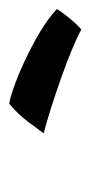

<svg xmlns="http://www.w3.org/2000/svg" viewBox="92 -862 199 424"><g transform="rotate(-90 192.0 -650.5)"><path d="M174.5 -730Q185 -729 210.8 -720Q236.5 -711 268.8 -696Q301 -681 331.8 -662.8Q362.5 -644.5 383.5 -625Q375 -610.5 359.2 -592.2Q343.5 -574 338 -571Q321 -580.5 292.5 -592.2Q264 -604 230.5 -615.8Q197 -627.5 165 -637.8Q133 -648 109 -654Q115 -662.5 133.8 -687.5Q152.5 -712.5 174.5 -730Z"/></g></svg>

Font: Grandstander Medium
Style: Italic
Weight: 500
Italic angle: -15°
Designer: Tyler Finck
Foundry: Etcetera Type Co
Version: Version 1.200; ttfautohint (v1.8.3)